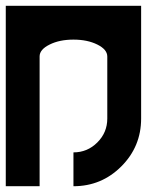

<svg xmlns="http://www.w3.org/2000/svg" viewBox="-20 -645 567 665"><path d="M468.8 -234.4Q468.8 -137.2 400.1 -68.6Q331.5 0 234.4 0V-117.2Q282.7 -117.2 317.1 -151.6Q351.6 -186 351.6 -234.4V-449.2Q351.6 -473.6 317.1 -490.7Q282.7 -507.8 234.4 -507.8Q186 -507.8 151.9 -490.7Q117.2 -473.6 117.2 -449.7V0H0V-625H468.8Z"/></svg>

Font: Leporid
Style: Regular
Weight: 400
Designer: GGBotNet
Foundry: GGBotNet
Version: 1.00